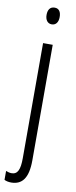

<svg xmlns="http://www.w3.org/2000/svg" viewBox="-113 -816 413 1039"><g transform="rotate(10 93.5 -296.5)"><path d="M62 -737C62 -710 75 -691 98 -691C121 -691 134 -709 134 -737C134 -764 124 -783 99 -783C73 -783 62 -764 62 -737ZM32 190C89 189 123 152 123 52V-583H70V49C70 111 58 140 24 140C14 140 2 137 -7 133V182C3 187 15 190 32 190Z"/></g></svg>

Font: Noto Sans Tamil UI ExtraCondensed Light
Style: Regular
Weight: 300
Width: 2
Designer: Jelle Bosma - Monotype Design Team
Foundry: Monotype Imaging Inc.
Version: Version 2.004